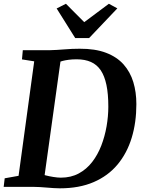

<svg xmlns="http://www.w3.org/2000/svg" viewBox="-28 -1016 775 1044"><path d="M96 -743H241.5Q280.5 -744 322.2 -747.5Q364 -751 405 -751Q489.5 -751.5 548.5 -729Q607.5 -706.5 643.8 -665.8Q680 -625 696.8 -570Q713.5 -515 713.5 -450Q713.5 -350 688 -266.5Q662.5 -183 611 -121.2Q559.5 -59.5 481.2 -25.8Q403 8 297.5 8Q282 8 264 6.8Q246 5.5 226.8 4Q207.5 2.5 188.5 1.2Q169.5 0 152 0H-8L-2.5 -46.5L73 -60L158 -682.5L91.5 -693ZM209.5 -27 198 -71Q201 -67.5 219.8 -62.5Q238.5 -57.5 262 -53.8Q285.5 -50 303 -50Q358 -50 400.5 -73Q443 -96 473.2 -135.2Q503.5 -174.5 522.8 -224.5Q542 -274.5 551.5 -329Q561 -383.5 561 -436Q561 -505 550.8 -554Q540.5 -603 519.8 -633.8Q499 -664.5 466.5 -679Q434 -693.5 389 -693.5Q365 -693.5 346 -691Q327 -688.5 313.5 -685Q300 -681.5 292 -677.5L304.5 -708ZM381 -809 280 -970 330.5 -995.5Q355.5 -970.5 380.2 -945.5Q405 -920.5 430 -895.5Q463.5 -920.5 497 -945.5Q530.5 -970.5 564 -995.5L610 -970.5L456.5 -809Z"/></svg>

Font: Merriweather Light 18pt
Style: Bold Italic
Weight: 700
Italic angle: -7.8°
Version: Version 2.101